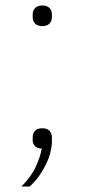

<svg xmlns="http://www.w3.org/2000/svg" viewBox="-20 -535 308 699"><path d="M134 -68Q152 -68 160.5 -58.5Q169 -49 169 -34V-22Q169 20 146 66Q123 112 88 144H58Q94 108 110.5 71.5Q127 35 132 6Q114 5 106.5 -4Q99 -13 99 -24V-34Q99 -49 107 -58.5Q115 -68 134 -68ZM134 -440Q117 -440 108 -449Q99 -458 99 -473V-482Q99 -497 108 -506Q117 -515 134 -515Q151 -515 160 -506Q169 -497 169 -482V-473Q169 -458 160 -449Q151 -440 134 -440Z"/></svg>

Font: IBM Plex Sans KR ExtraLight
Style: Regular
Weight: 200
Designer: Mike Abbink; Paul van der Laan; Pieter van Rosmalen; Wujin Sim; Chorong Kim; Dohee Lee;
Foundry: Sandoll Inc.
Version: Version 1.001